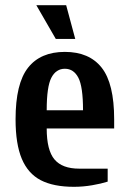

<svg xmlns="http://www.w3.org/2000/svg" viewBox="-20 -710 500 740"><path d="M195 -560 120 -690H235L270 -560ZM40 -250Q40 -388 88 -449Q136 -510 230 -510Q324 -510 372 -449Q420 -388 420 -250V-215H160Q160 -131 190 -95.5Q220 -60 285 -60H395V-10Q370 -2 335 4Q300 10 265 10Q186 10 137 -15.5Q88 -41 64 -98Q40 -155 40 -250ZM300 -285Q300 -376 282 -410.5Q264 -445 230 -445Q196 -445 178 -410.5Q160 -376 160 -285Z"/></svg>

Font: Cuprum
Style: Bold
Weight: 700
Designer: Jovanny Lemonad
Foundry: Jovanny Lemonad
Version: Version 2.000